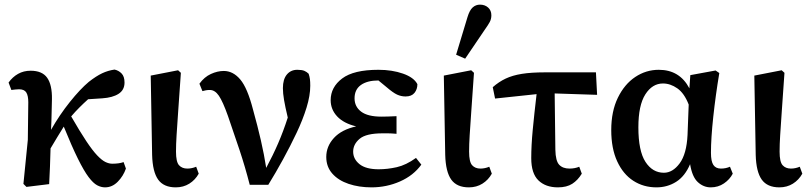

<svg xmlns="http://www.w3.org/2000/svg" viewBox="-20 -794 3490 828"><path d="M94 12 81 -1 100 -191 102 -353Q102 -381 93.5 -395Q85 -409 62 -409Q55 -409 46 -408Q37 -407 29 -406L17 -438Q34 -462 58 -475.5Q82 -489 112 -489Q162 -489 183.5 -458.5Q205 -428 204 -366Q203 -338 202.5 -303.5Q202 -269 200 -234Q237 -299 281.5 -354.5Q326 -410 363 -441Q395 -466 420.5 -478Q446 -490 474 -494Q492 -490 504.5 -477Q517 -464 517 -438Q517 -406 491.5 -389.5Q466 -373 421 -370L360 -366Q341 -349 322.5 -330.5Q304 -312 287 -292Q325 -226 352 -185.5Q379 -145 399 -124Q419 -103 434.5 -95.5Q450 -88 464 -88Q494 -88 513 -95L523 -67Q512 -35 488 -10.5Q464 14 433 14Q416 14 399 5Q382 -4 362 -30.5Q342 -57 316 -109.5Q290 -162 255 -248Q241 -225 227 -202.5Q213 -180 198 -154Q197 -115 195.5 -75Q194 -35 192 0Z M738 14Q686 14 662 -19.5Q638 -53 636 -126L630 -468L748 -491L760 -480Q753 -379 748.5 -315Q744 -251 741.5 -211Q739 -171 739 -140Q739 -96 752 -81.5Q765 -67 788 -67Q807 -67 826 -75L837 -45Q822 -18 796.5 -2Q771 14 738 14Z M1057 3Q1037 -75 1013 -147Q989 -219 963 -294Q941 -356 924 -381Q907 -406 885 -406Q875 -406 867.5 -404.5Q860 -403 853 -401L840 -433Q861 -462 889.5 -475Q918 -488 945 -488Q985 -488 1016 -451.5Q1047 -415 1071 -322Q1091 -250 1105 -189Q1119 -128 1128 -70Q1157 -124 1179.5 -176Q1202 -228 1221 -287Q1210 -333 1205 -362.5Q1200 -392 1200 -414Q1200 -452 1217 -472.5Q1234 -493 1262 -493Q1282 -493 1292.5 -488.5Q1303 -484 1311 -476Q1315 -464 1316.5 -453Q1318 -442 1318 -424Q1318 -382 1302 -330Q1286 -278 1259 -221Q1232 -164 1200.5 -106.5Q1169 -49 1137 3Z M1582 14Q1528 14 1483.5 -1Q1439 -16 1413 -45.5Q1387 -75 1387 -117Q1387 -163 1420 -199Q1453 -235 1516 -249Q1462 -262 1434 -292Q1406 -322 1406 -362Q1406 -418 1455.5 -455.5Q1505 -493 1612 -493Q1671 -493 1718 -476.5Q1765 -460 1780 -431Q1780 -409 1767.5 -393.5Q1755 -378 1729 -378Q1710 -378 1692.5 -386Q1675 -394 1646 -419L1612 -447Q1564 -447 1536.5 -427.5Q1509 -408 1509 -370Q1509 -334 1537.5 -312.5Q1566 -291 1625 -291Q1640 -291 1653.5 -291.5Q1667 -292 1690 -293V-217Q1665 -219 1653 -219Q1641 -219 1630 -219Q1559 -219 1531 -195.5Q1503 -172 1503 -140Q1503 -108 1530.5 -86Q1558 -64 1613 -64Q1651 -64 1691 -73Q1731 -82 1774 -113L1797 -84Q1763 -37 1705 -11.5Q1647 14 1582 14Z M2002 14Q1950 14 1926 -19.5Q1902 -53 1900 -126L1894 -468L2012 -491L2024 -480Q2017 -379 2012.5 -315Q2008 -251 2005.5 -211Q2003 -171 2003 -140Q2003 -96 2016 -81.5Q2029 -67 2052 -67Q2071 -67 2090 -75L2101 -45Q2086 -18 2060.5 -2Q2035 14 2002 14ZM1947 -558 1996 -720Q2005 -750 2018.5 -762Q2032 -774 2050 -774Q2071 -774 2085 -761.5Q2099 -749 2099 -728Q2099 -712 2092 -699Q2085 -686 2070 -665L1986 -541Z M2115 -369 2105 -418Q2131 -441 2160.5 -455Q2190 -469 2230.5 -475.5Q2271 -482 2330 -482H2550L2555 -385L2372 -391L2375 -148Q2376 -100 2391.5 -83.5Q2407 -67 2436 -67Q2459 -67 2478 -75L2489 -45Q2472 -17 2448 -1.5Q2424 14 2386 14Q2333 14 2302 -16Q2271 -46 2271 -112Q2271 -167 2277.5 -235Q2284 -303 2294 -388Z M2733 -245Q2733 -143 2763.5 -96Q2794 -49 2843 -49Q2881 -49 2911 -89.5Q2941 -130 2945 -212L2950 -343Q2931 -392 2901 -413Q2871 -434 2839 -434Q2793 -434 2763 -387Q2733 -340 2733 -245ZM2811 14Q2755 14 2711 -14.5Q2667 -43 2641.5 -98.5Q2616 -154 2616 -233Q2616 -314 2644.5 -372.5Q2673 -431 2719.5 -462Q2766 -493 2821 -493Q2911 -493 2953 -413L2957 -470L3066 -490L3082 -479Q3066 -383 3056 -290.5Q3046 -198 3046 -135Q3046 -98 3056.5 -82.5Q3067 -67 3089 -67Q3110 -67 3128 -75L3140 -45Q3127 -20 3102 -3Q3077 14 3045 14Q3014 14 2989.5 -8.5Q2965 -31 2956 -86Q2934 -34 2896 -10Q2858 14 2811 14Z M3341 14Q3289 14 3265 -19.5Q3241 -53 3239 -126L3233 -468L3351 -491L3363 -480Q3356 -379 3351.5 -315Q3347 -251 3344.5 -211Q3342 -171 3342 -140Q3342 -96 3355 -81.5Q3368 -67 3391 -67Q3410 -67 3429 -75L3440 -45Q3425 -18 3399.5 -2Q3374 14 3341 14Z"/></svg>

Font: Source Serif 4 Semibold
Style: Regular
Weight: 600
Designer: Frank Grießhammer
Foundry: Adobe
Version: Version 4.005;hotconv 1.1.0;makeotfexe 2.6.0